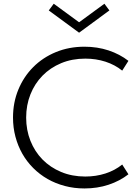

<svg xmlns="http://www.w3.org/2000/svg" viewBox="-20 -1020 761 1054"><path d="M51.4 -374.5Q51.4 -457.3 80.7 -528.2Q110 -599.1 162.3 -651.6Q214.5 -704.1 286.6 -733.9Q358.6 -763.6 443.6 -763.6Q514.5 -763.6 576.1 -743.2Q637.7 -722.7 685 -685.9L650.9 -632.3Q610.9 -664.5 558.9 -681.4Q506.8 -698.2 448.2 -698.2Q375.5 -698.2 315.7 -673.2Q255.9 -648.2 213.2 -604.5Q170.5 -560.9 147 -501.8Q123.6 -442.7 123.6 -374.5Q123.6 -306.4 147 -247.3Q170.5 -188.2 213.2 -144.5Q255.9 -100.9 315.7 -75.9Q375.5 -50.9 448.2 -50.9Q506.8 -50.9 558.9 -67.7Q610.9 -84.5 650.9 -116.8L685 -63.2Q637.7 -26.4 576.1 -5.9Q514.5 14.5 443.6 14.5Q386.8 14.5 335.7 0.9Q284.5 -12.7 241.1 -37.5Q197.7 -62.3 162.5 -97.5Q127.3 -132.7 102.7 -175.9Q78.2 -219.1 64.8 -269.3Q51.4 -319.5 51.4 -374.5ZM414.1 -840.5 247.7 -962.7 275 -999.5 414.1 -897.7 553.2 -999.5 580.5 -962.7Z"/></svg>

Font: Spartan
Style: Regular
Weight: 400
Designer: Matt Bailey, Mirko Velimirovic
Foundry: Matt Bailey
Version: Version 1.005